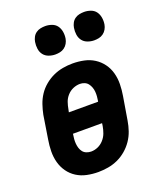

<svg xmlns="http://www.w3.org/2000/svg" viewBox="-139 -831 778 928"><g transform="rotate(-20 250.0 -367.5)"><path d="M206 8Q176 8 147.5 2Q119 -4 95.5 -19Q72 -34 56 -56.5Q40 -79 32.5 -106.5Q25 -134 25.5 -164Q26 -194 31 -223L50 -343Q55 -368 63.5 -393Q72 -418 86.5 -440Q101 -462 122 -479.5Q143 -497 167 -508Q191 -519 216.5 -523.5Q242 -528 267 -528Q297 -528 325.5 -522Q354 -516 377.5 -501Q401 -486 417.5 -463.5Q434 -441 441.5 -413.5Q449 -386 448.5 -356Q448 -326 443 -297L423 -177Q419 -152 410.5 -127Q402 -102 387 -80Q372 -58 351.5 -40.5Q331 -23 307 -12Q283 -1 257 3.5Q231 8 206 8ZM170 -312H320L321 -314Q323 -326 324 -338Q325 -350 324 -362Q323 -374 319 -385Q315 -396 308 -405Q301 -414 290 -418.5Q279 -423 267 -423Q249 -423 231.5 -415.5Q214 -408 201 -393.5Q188 -379 182 -361.5Q176 -344 173 -326ZM207 -97Q225 -97 242 -104.5Q259 -112 272 -126.5Q285 -141 291.5 -158.5Q298 -176 301 -194L303 -208H153V-206Q151 -194 150 -182Q149 -170 150 -158Q151 -146 154.5 -135Q158 -124 165 -115Q172 -106 183.5 -101.5Q195 -97 207 -97ZM405 -597Q388 -597 371.5 -603Q355 -609 345 -622Q335 -635 332.5 -652.5Q330 -670 333 -688Q335 -700 341 -711.5Q347 -723 357.5 -730.5Q368 -738 380.5 -740.5Q393 -743 405 -743Q422 -743 438.5 -737Q455 -731 464.5 -718Q474 -705 477 -687.5Q480 -670 477 -652Q475 -640 468.5 -628.5Q462 -617 451.5 -609.5Q441 -602 429 -599.5Q417 -597 405 -597ZM205 -597Q188 -597 171.5 -603Q155 -609 145 -622Q135 -635 132.5 -652.5Q130 -670 133 -688Q135 -700 141 -711.5Q147 -723 157.5 -730.5Q168 -738 180.5 -740.5Q193 -743 205 -743Q222 -743 238.5 -737Q255 -731 264.5 -718Q274 -705 277 -687.5Q280 -670 277 -652Q275 -640 268.5 -628.5Q262 -617 251.5 -609.5Q241 -602 229 -599.5Q217 -597 205 -597Z"/></g></svg>

Font: Iosevka Extrabold Oblique
Style: Regular
Weight: 800
Italic angle: -9°
Monospace: yes
Designer: Belleve Invis
Foundry: Belleve Invis
Version: Version 32.5.0; ttfautohint (v1.8.4)